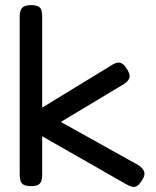

<svg xmlns="http://www.w3.org/2000/svg" viewBox="-20 -718 609 751"><path d="M523 -71Q543 -56 545 -42.5Q547 -29 533 -9Q523 6 514 10.5Q505 15 494.5 12Q484 9 469 0L145 -185V-35Q145 -21 142 -11Q139 -1 130 4.5Q121 10 101 10Q82 10 72.5 4.5Q63 -1 60 -11.5Q57 -22 57 -36V-653Q57 -667 60.5 -677Q64 -687 73.5 -692.5Q83 -698 102 -698Q121 -698 130.5 -692.5Q140 -687 142.5 -676.5Q145 -666 145 -652V-297L410 -459Q423 -468 433.5 -471.5Q444 -475 454 -471Q464 -467 473 -453Q489 -431 487 -417Q485 -403 466 -390L218 -241Z"/></svg>

Font: Fredoka SemiExpanded
Style: Regular
Weight: 400
Width: 6
Designer: Ben Nathan
Foundry: Milena B. Brandão, Ben Nathan
Version: Version 2.001